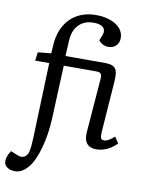

<svg xmlns="http://www.w3.org/2000/svg" viewBox="-138 -855 870 1156"><g transform="rotate(10 297.0 -276.5)"><path d="M35 229Q6 229 -13 215.5Q-32 202 -32 180Q-32 165 -26 147.5Q-20 130 -8 114L33 131Q62 143 81 129.5Q100 116 104 82Q106 70 107 57.5Q108 45 108.5 32Q109 19 110 5.5Q111 -8 111 -23L126 -448H40L47 -500L128 -508L131 -559Q134 -610 151 -651.5Q168 -693 197 -722Q226 -751 265.5 -766.5Q305 -782 353 -782Q404 -782 442.5 -768Q481 -754 502.5 -729Q524 -704 524 -671Q524 -642 506 -624Q488 -606 458 -606Q441 -606 425 -614Q409 -622 399 -636L411 -665Q420 -687 415.5 -702.5Q411 -718 393.5 -726Q376 -734 347 -734Q291 -734 257 -699Q223 -664 220 -602L215 -507H459Q482 -507 497 -502Q512 -497 520.5 -486Q529 -475 531.5 -456Q534 -437 532 -408L509 -90Q508 -65 512.5 -56Q517 -47 532 -47Q544 -47 558 -54.5Q572 -62 594 -81L619 -43Q601 -25 580.5 -12Q560 1 538.5 7.5Q517 14 496 14Q469 14 451.5 4Q434 -6 426.5 -26Q419 -46 421 -77L447 -408Q449 -429 442 -438.5Q435 -448 417 -448H215L201 -122Q199 -75 192 -29Q185 17 173.5 58.5Q162 100 147.5 132Q133 164 116 184Q104 198 91 208.5Q78 219 64 224Q50 229 35 229Z"/></g></svg>

Font: Literata
Style: Italic
Weight: 400
Italic angle: -2°
Designer: Latin by Veronika Burian and Jose Scaglione. Greek by Irene Vlachou. Cyrillic by Vera Evstafieva
Foundry: TypeTogether
Version: Version 3.103;gftools[0.9.29]